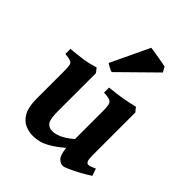

<svg xmlns="http://www.w3.org/2000/svg" viewBox="-203 -812 938 938"><g transform="rotate(45 266.5 -343.0)"><path d="M529.3 -54.2Q507.3 -39.6 478.3 -23.7Q449.2 -7.8 425 2.9Q400.9 13.7 393.1 13.7Q377 13.7 362.3 0.2Q347.7 -13.2 342.3 -60.5Q304.2 -28.3 276.6 -12.5Q249 3.4 227.5 8.5Q206.1 13.7 186.5 13.7Q158.2 13.7 131.6 2.2Q105 -9.3 87.6 -40.3Q70.3 -71.3 70.3 -128.9V-315.9Q70.3 -345.2 67.6 -358.2Q64.9 -371.1 53.5 -375.2Q42 -379.4 15.1 -382.3V-417Q63 -421.4 96.7 -426.3Q130.4 -431.2 169.9 -443.4L187 -421.4V-158.2Q187 -102.5 200 -86.2Q212.9 -69.8 236.8 -69.8Q253.9 -69.8 279.5 -79.8Q305.2 -89.8 342.3 -121.1V-315.9Q342.3 -343.8 338.9 -357.4Q335.4 -371.1 322.8 -376Q310.1 -380.9 282.2 -382.3V-417Q330.1 -421.4 368.7 -428.2Q407.2 -435.1 441.4 -443.4L459 -421.4V-133.8Q459 -105.5 461.2 -95.5Q463.4 -85.4 469.7 -80.6Q475.1 -76.7 484.4 -78.9Q493.7 -81.1 516.6 -91.3ZM237.8 -479.5Q230 -481 215.3 -488.8Q200.7 -496.6 195.8 -500.5L290.5 -700.2Q295.9 -699.7 311.5 -697.3Q327.1 -694.8 345.9 -691.7Q364.7 -688.5 380.4 -685.5Q396 -682.6 401.4 -681.2L416 -654.8Z"/></g></svg>

Font: Namdhinggo
Style: Bold
Weight: 700
Designer: Victor Gaultney
Foundry: SIL International
Version: Version 3.001